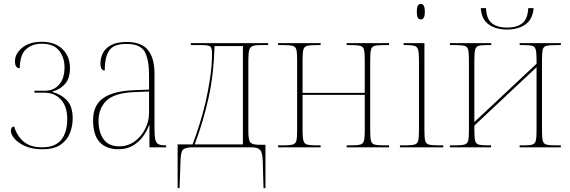

<svg xmlns="http://www.w3.org/2000/svg" viewBox="-20 -758 2934 988"><path d="M198 10Q146 10 110 -6Q74 -22 55 -44Q36 -66 36 -84Q36 -106 53 -107Q67 -59 101.5 -29.5Q136 0 196 0Q264 0 295 -38.5Q326 -77 326 -145Q326 -210 293.5 -245.5Q261 -281 208 -281H157V-291H211Q257 -291 284.5 -323Q312 -355 312 -411Q312 -462 284 -497.5Q256 -533 195 -533Q144 -533 113 -503.5Q82 -474 82 -407Q57 -407 57 -442Q57 -482 94.5 -512.5Q132 -543 194 -543Q263 -543 301.5 -505.5Q340 -468 340 -408Q340 -356 316 -327.5Q292 -299 250 -287V-285Q298 -271 326 -240Q354 -209 354 -148Q354 -110 340 -73.5Q326 -37 292 -13.5Q258 10 198 10Z M590 10Q527 10 493 -26.5Q459 -63 459 -139Q459 -217 511.5 -253.5Q564 -290 672 -294L747 -297V-371Q747 -452 724.5 -492Q702 -532 631 -532Q566 -532 542.5 -499Q519 -466 519 -395Q497 -395 497 -432Q497 -460 509.5 -485Q522 -510 551.5 -526Q581 -542 632 -542Q708 -542 741.5 -500.5Q775 -459 775 -379V-97Q775 -60 779 -41.5Q783 -23 794.5 -16.5Q806 -10 830 -10H835V0H749V-114H747Q736 -83 715 -54.5Q694 -26 662.5 -8Q631 10 590 10ZM594 -5Q638 -5 672.5 -30Q707 -55 727 -94.5Q747 -134 747 -178V-287L671 -284Q570 -280 528.5 -240.5Q487 -201 487 -136Q487 -78 513 -41.5Q539 -5 594 -5Z M894 210V-15H971Q991 -68 1008 -123Q1025 -178 1038 -233Q1052 -295 1061.5 -358.5Q1071 -422 1071 -485Q1071 -511 1062 -518.5Q1053 -526 1017 -526H962V-536H1360V-526H1318Q1292 -526 1279 -520.5Q1266 -515 1262 -499Q1258 -483 1258 -451V-81Q1258 -39 1267.5 -26Q1277 -13 1316 -13H1346V210H1336L1332 72Q1331 27 1318.5 13.5Q1306 0 1274 0H973Q935 0 922.5 11.5Q910 23 909 67L904 210ZM982 -15H1230V-521H1084Q1080 -375 1053 -253.5Q1026 -132 982 -15Z M1411 0V-10H1436Q1470 -10 1485.5 -14Q1501 -18 1505 -34Q1509 -50 1509 -85V-451Q1509 -486 1505 -502Q1501 -518 1486.5 -522Q1472 -526 1442 -526H1411V-536H1630V-526H1608Q1575 -526 1560 -522Q1545 -518 1541 -502Q1537 -486 1537 -451V-280H1857V-451Q1857 -486 1853 -502Q1849 -518 1834 -522Q1819 -526 1787 -526H1764V-536H1982V-526H1955Q1922 -526 1907.5 -522Q1893 -518 1889 -502Q1885 -486 1885 -451V-85Q1885 -50 1889 -34Q1893 -18 1908 -14Q1923 -10 1957 -10H1982V0H1764V-10H1784Q1818 -10 1833.5 -14Q1849 -18 1853 -34Q1857 -50 1857 -85V-270H1537V-85Q1537 -50 1541.5 -34Q1546 -18 1561 -14Q1576 -10 1610 -10H1630V0Z M2145 -658Q2136 -658 2130.5 -666Q2125 -674 2125 -698Q2125 -721 2130.5 -729.5Q2136 -738 2145 -738Q2154 -738 2160 -729.5Q2166 -721 2166 -698Q2166 -674 2160 -666Q2154 -658 2145 -658ZM2038 0V-10H2063Q2097 -10 2112.5 -14Q2128 -18 2132 -34Q2136 -50 2136 -85V-448Q2136 -484 2132 -500.5Q2128 -517 2114 -521.5Q2100 -526 2071 -526H2057V-536H2164V-85Q2164 -50 2168 -34Q2172 -18 2187.5 -14Q2203 -10 2237 -10H2261V0Z M2589 -606Q2532 -606 2495 -632Q2458 -658 2454 -716H2481Q2483 -661 2511 -638.5Q2539 -616 2589 -616Q2640 -616 2668 -638.5Q2696 -661 2698 -716H2726Q2721 -658 2683.5 -632Q2646 -606 2589 -606ZM2295 0V-10H2320Q2354 -10 2369.5 -14Q2385 -18 2389 -34Q2393 -50 2393 -85V-451Q2393 -486 2389 -502Q2385 -518 2370.5 -522Q2356 -526 2324 -526H2295V-536H2508V-526H2486Q2456 -526 2442.5 -522Q2429 -518 2425 -502Q2421 -486 2421 -451V-130L2741 -430V-451Q2741 -486 2737 -502Q2733 -518 2719 -522Q2705 -526 2676 -526H2654V-536H2866V-526H2841Q2807 -526 2791.5 -522Q2776 -518 2772.5 -502Q2769 -486 2769 -451V-84Q2769 -49 2773 -33.5Q2777 -18 2792 -14Q2807 -10 2841 -10H2866V0H2654V-10H2675Q2705 -10 2719 -14Q2733 -18 2737 -34Q2741 -50 2741 -85V-412L2421 -112V-85Q2421 -50 2425 -34Q2429 -18 2443.5 -14Q2458 -10 2489 -10H2507V0Z"/></svg>

Font: Noto Serif Display SemiCondensed Thin
Style: Regular
Weight: 100
Width: 4
Designer: Monotype Design Team
Foundry: Monotype Imaging Inc.
Version: Version 2.009